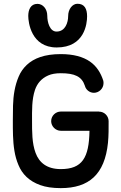

<svg xmlns="http://www.w3.org/2000/svg" viewBox="-20 -995 642 1015"><path d="M525.9 -568.8C512.7 -609.4 491.2 -645 455.1 -669.9C418.9 -694.8 368.2 -709 301.3 -709C215.3 -709 159.2 -687 121.6 -651.9C102.5 -633.8 88.4 -613.3 78.6 -589.8C58.6 -543 50.3 -490.7 48.8 -436.5C48.3 -409.2 47.9 -382.8 47.9 -357.9C47.9 -307.1 47.4 -250.5 56.2 -197.8C60.5 -171.4 67.4 -146.5 77.6 -122.6C97.2 -74.7 133.8 -37.6 192.4 -16.6C221.7 -5.9 257.8 -0.5 301.3 -0.5C450.2 -0.5 533.7 -73.2 550.8 -240.2C554.7 -278.8 554.2 -317.4 554.2 -354.5C554.2 -381.3 532.2 -404.8 503.9 -404.8V-405.3H301.3C274.9 -405.3 250.5 -383.8 250.5 -354.5C250.5 -327.1 273.9 -303.7 301.3 -303.7H453.1C450.7 -160.6 414.6 -101.1 301.3 -101.1C228 -101.1 187 -135.3 168 -187C148.9 -238.3 149.4 -299.3 149.4 -357.9C149.4 -408.7 147.5 -468.3 165 -520C176.8 -554.2 199.2 -580.6 234.9 -596.2C252.4 -604 274.4 -607.9 301.3 -607.9C374.5 -607.9 412.6 -590.8 428.7 -541.5C433.6 -521.5 452.6 -504.4 476.6 -504.4C502.4 -504.4 527.3 -525.9 527.3 -555.7C527.3 -560.1 526.9 -564.5 525.9 -568.8ZM340.3 -909.7C340.3 -877 325.7 -828.1 278.8 -828.1C242.7 -828.1 230 -878.4 230 -911.1C230 -948.7 206.1 -974.6 177.7 -974.6C141.6 -974.6 129.4 -942.9 129.4 -910.6C129.4 -878.4 144 -744.1 279.8 -744.1C427.7 -744.1 440.4 -870.6 440.4 -908.7C440.4 -946.8 427.7 -975.6 388.7 -975.1C363.3 -974.6 340.3 -947.8 340.3 -909.7Z"/></svg>

Font: LOB TGL 0-17
Style: Regular
Weight: 400
Designer: Peter Wiegel + adaptations and expanded glyphset by Studio LOB
Foundry: Peter Wiegel + adaptations and expanded glyphset by Studio LOB
Version: Version 1.003;Glyphs 3.1.2 (3151)